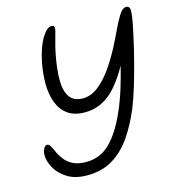

<svg xmlns="http://www.w3.org/2000/svg" viewBox="-108 -805 820 903"><g transform="rotate(-15 302.5 -354.0)"><path d="M206 7Q148 7 110 -17Q72 -41 54 -74.5Q36 -108 36 -134Q36 -154 43 -167.5Q50 -181 60 -181Q69 -181 76 -168.5Q83 -156 91.5 -137Q100 -118 115 -99Q130 -80 154.5 -67.5Q179 -55 219 -55Q286 -55 334 -102Q382 -149 422 -239Q445 -291 462 -346.5Q479 -402 491 -451Q440 -360 388.5 -321Q337 -282 273 -282Q221 -282 189.5 -305Q158 -328 143 -367.5Q128 -407 127.5 -456.5Q127 -506 137 -559Q151 -630 176 -672.5Q201 -715 224 -715Q236 -715 237.5 -707Q239 -699 237 -690Q233 -673 225 -646Q217 -619 210 -584Q196 -513 196 -460Q196 -407 216 -377.5Q236 -348 281 -348Q318 -348 353 -374Q388 -400 420.5 -445.5Q453 -491 482 -547Q502 -586 519.5 -623.5Q537 -661 553.5 -686Q570 -711 586 -711Q605 -711 605 -689Q605 -667 597 -626Q591 -596 580.5 -549Q570 -502 555.5 -446.5Q541 -391 524.5 -336.5Q508 -282 490 -238Q461 -169 423 -113.5Q385 -58 332.5 -25.5Q280 7 206 7Z"/></g></svg>

Font: Shantell Sans Normal
Style: Italic
Weight: 300
Italic angle: -11.31°
Designer: Stephen Nixon, Anya Danilova, Shantell Martin
Foundry: Arrow Type
Version: Version 1.008;[a672d596b]